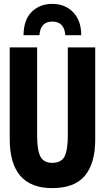

<svg xmlns="http://www.w3.org/2000/svg" viewBox="-20 -958 540 988"><path d="M249 -938Q185 -938 143.5 -897.5Q102 -857 101 -777H183Q188 -847 249 -847Q311 -847 316 -777H398Q398 -852 356.5 -895Q315 -938 249 -938ZM470 -240V-714H329V-262Q329 -187 312.5 -153.5Q296 -120 248 -120Q205 -120 188 -152.5Q171 -185 171 -260V-714H30V-243Q30 10 248 10Q364 10 417 -54Q470 -118 470 -240Z"/></svg>

Font: Noto Sans Mono UI Condensed ExtraBold
Style: Regular
Weight: 800
Width: 3
Designer: Monotype Design team
Foundry: Monotype Imaging Inc.
Version: 1.000